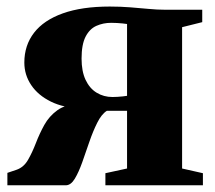

<svg xmlns="http://www.w3.org/2000/svg" viewBox="-20 -552 642 572"><path d="M2 0V-37L30 -46.5Q51 -54 63.5 -75.8Q76 -97.5 86.8 -125.5Q97.5 -153.5 112 -179.8Q126.5 -206 151.2 -223.8Q176 -241.5 217 -242.5L224 -228.5Q170 -230.5 131.8 -249.2Q93.5 -268 73 -298.5Q52.5 -329 52.5 -365.5Q52.5 -417 81.5 -454.5Q110.5 -492 167.2 -512.2Q224 -532.5 307 -532.5Q339 -532.5 367.8 -530.2Q396.5 -528 422.5 -525.5Q448.5 -523 471.5 -523H582.5V-486L522.5 -471V-50L584.5 -36V0H294V-36L358.5 -50V-222H298.5Q282.5 -212 269.8 -186.5Q257 -161 246.2 -129.5Q235.5 -98 225 -68.5Q214.5 -39 202.8 -19.5Q191 0 176 0ZM315 -263Q322 -263 330 -263.5Q338 -264 345.5 -264.8Q353 -265.5 358.5 -266.5V-480.5Q353 -481.5 345 -482.2Q337 -483 328.2 -483.5Q319.5 -484 311 -484Q287.5 -484 267.2 -475Q247 -466 235 -442.8Q223 -419.5 223 -377.5Q223 -339.5 235 -314Q247 -288.5 268 -275.8Q289 -263 315 -263Z"/></svg>

Font: Merriweather 96pt Black
Style: Regular
Weight: 900
Version: Version 2.100